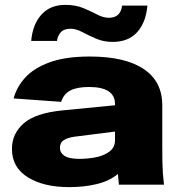

<svg xmlns="http://www.w3.org/2000/svg" viewBox="-20 -758 733 788"><path d="M264 10Q159 10 94 -30.5Q29 -71 29 -147Q29 -209 77 -251.5Q125 -294 237 -305L452 -326V-331Q452 -401 345 -401Q296 -401 268.5 -386.5Q241 -372 231 -340L36 -354Q48 -400 83 -439Q118 -478 183 -502Q248 -526 348 -526Q493 -526 569.5 -475Q646 -424 646 -326V-155Q646 -118 646.5 -93Q647 -68 648.5 -46.5Q650 -25 653 0H468L464 -44Q429 -15 377 -2.5Q325 10 264 10ZM226 -151Q226 -131 244.5 -118.5Q263 -106 306 -106Q342 -106 375.5 -113Q409 -120 430.5 -137Q452 -154 452 -183V-218L286 -197Q258 -193 242 -183Q226 -173 226 -151ZM442 -586Q405 -586 374 -599.5Q343 -613 317.5 -626.5Q292 -640 270 -640Q242 -640 229 -625Q216 -610 214 -590H108Q114 -658 150 -698Q186 -738 248 -738Q290 -738 321.5 -725Q353 -712 378.5 -698.5Q404 -685 427 -685Q475 -685 481 -735H585Q579 -666 543 -626Q507 -586 442 -586Z"/></svg>

Font: Special Gothic Extended Bold
Style: Regular
Weight: 700
Width: 7
Designer: Alistair McCready
Foundry: Monolith
Version: Version 1.000; ttfautohint (v1.8.4.7-5d5b)